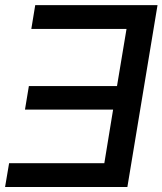

<svg xmlns="http://www.w3.org/2000/svg" viewBox="-32 -748 650 768"><path d="M598.1 -727.5 477.5 0H-11.7L4.4 -95.2H385.3L420.4 -309.6H67.9L83.5 -403.8H436L474.1 -632.3H93.3L108.9 -727.5Z"/></svg>

Font: Inter Display Medium
Style: Italic
Weight: 500
Italic angle: -9.39999°
Designer: Rasmus Andersson
Foundry: rsms
Version: Version 4.000;git-a52131595